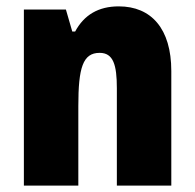

<svg xmlns="http://www.w3.org/2000/svg" viewBox="-20 -583 611 603"><path d="M353 -563C289 -563 244 -536 216 -484H207L187 -553H55V0H226V-250C226 -370 240 -417 293 -417C336 -417 347 -379 347 -306V0H518V-360C518 -493 455 -563 353 -563Z"/></svg>

Font: Noto Sans Georgian Condensed Black
Style: Regular
Weight: 900
Width: 3
Designer: Monotype Design Team, Akaki Razmadze
Foundry: Google LLC
Version: Version 2.005